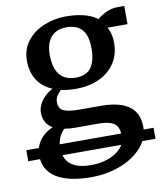

<svg xmlns="http://www.w3.org/2000/svg" viewBox="-121 -645 848 989"><g transform="rotate(-10 303.0 -150.0)"><path d="M636 74.5V132H-29.5V74.5ZM278 269.5Q215.5 269.5 169 258.8Q122.5 248 91.8 227.8Q61 207.5 46 178.5Q31 149.5 31 113Q31 81 43.8 55Q56.5 29 78 10.2Q99.5 -8.5 125 -18.5Q101.5 -32 89.8 -53Q78 -74 78 -103Q78 -125 88.8 -146.2Q99.5 -167.5 117.8 -185.2Q136 -203 158.5 -214Q106 -236 79.8 -278.2Q53.5 -320.5 53.5 -378.5Q53.5 -438.5 87 -481.2Q120.5 -524 174.8 -546.5Q229 -569 290 -569Q343.5 -569 384.8 -558.2Q426 -547.5 454.5 -526Q465.5 -538 496.2 -554Q527 -570 564.5 -570H596.5V-474.5H492Q498.5 -464 502.8 -451.2Q507 -438.5 509.5 -424Q512 -409.5 512 -394Q512.5 -333 483 -287.5Q453.5 -242 400.5 -217.2Q347.5 -192.5 277.5 -192.5Q256.5 -192.5 237 -194.5Q217.5 -196.5 200 -200.5Q186.5 -188.5 177.5 -174Q168.5 -159.5 168.5 -143Q168.5 -108 193.5 -96Q218.5 -84 279 -84H390Q456.5 -84 499.8 -67.2Q543 -50.5 564 -18.5Q585 13.5 585 59.5Q585 105.5 560.5 143.8Q536 182 493 210.2Q450 238.5 394.8 254Q339.5 269.5 278 269.5ZM289.5 208Q333.5 208 374.2 194Q415 180 441.2 153.2Q467.5 126.5 467.5 87.5Q467.5 59.5 458.5 41Q449.5 22.5 425.5 13.2Q401.5 4 356.5 4H239Q223.5 4 209.2 2.8Q195 1.5 182.5 -0.5Q165 16 154.8 39.5Q144.5 63 144.5 94Q144.5 129 158.8 154.5Q173 180 204.8 194Q236.5 208 289.5 208ZM287.5 -249.5Q343.5 -249.5 368 -284.5Q392.5 -319.5 392.5 -383.5Q392.5 -428.5 380.5 -457Q368.5 -485.5 344.5 -499.5Q320.5 -513.5 285 -513.5Q252 -513.5 227.2 -500.5Q202.5 -487.5 188.5 -459.5Q174.5 -431.5 174.5 -386.5Q174.5 -345.5 186 -314.5Q197.5 -283.5 222.5 -266.5Q247.5 -249.5 287.5 -249.5Z"/></g></svg>

Font: Merriweather 20pt SemiBold
Style: Regular
Weight: 600
Version: Version 2.100